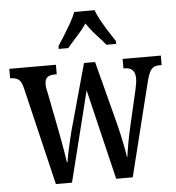

<svg xmlns="http://www.w3.org/2000/svg" viewBox="-54 -816 793 866"><g transform="rotate(-5 343.0 -383.0)"><path d="M59 -440Q52 -472 39 -482.5Q26 -493 2 -493H0V-536H211V-493H205Q181 -493 169 -484.5Q157 -476 157 -451Q157 -443 159 -431Q161 -419 164 -408L196 -244Q201 -220 206 -191Q211 -162 215.5 -136Q220 -110 222 -94H225Q227 -110 232 -134.5Q237 -159 243.5 -185.5Q250 -212 255 -233L338 -533H388L465 -237Q470 -217 476 -189.5Q482 -162 487 -136Q492 -110 494 -94H496Q499 -118 505.5 -154.5Q512 -191 522 -234L559 -394Q566 -424 566 -444Q566 -493 518 -493H513V-536H686V-493H675Q652 -493 639.5 -479Q627 -465 615 -415L512 0H437L339 -409L237 0H164ZM230 -619Q243 -638 259 -664Q275 -690 290.5 -717Q306 -744 314 -766H406Q414 -744 429 -717Q444 -690 460.5 -664Q477 -638 490 -619V-606H446Q426 -630 402 -656Q378 -682 360 -710Q341 -682 317 -656Q293 -630 273 -606H230Z"/></g></svg>

Font: Noto Serif Thai ExtraCondensed Medium
Style: Regular
Weight: 500
Width: 2
Designer: Monotype Design Team
Foundry: Monotype Imaging Inc.
Version: Version 2.002; ttfautohint (v1.8.4.7-5d5b)